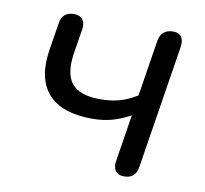

<svg xmlns="http://www.w3.org/2000/svg" viewBox="-62 -560 677 635"><g transform="rotate(10 276.0 -243.0)"><path d="M392.4 6.9Q373.5 6.9 364.3 -5.4Q355.1 -17.8 359 -40.6L383.8 -196.6Q353.7 -179.9 323.2 -171.3Q292.7 -162.7 255.9 -162.7Q154.2 -162.7 108.4 -213.5Q62.5 -264.4 78 -363.1L92.7 -454.9Q98.5 -493.3 137.8 -493.3Q157.7 -493.3 166.9 -481.1Q176.1 -469 172.7 -447.6L159.9 -368.8Q148.4 -296.8 174.9 -263.8Q201.4 -230.8 271 -230.8Q307 -230.8 335.8 -238.9Q364.7 -247 394.1 -265.3L423.9 -453Q430.2 -493.3 470.9 -493.3Q490.3 -493.3 498.6 -481.2Q506.8 -469 503.4 -446.2L438 -33.8Q435.1 -13.9 424.2 -3.5Q413.3 6.9 392.4 6.9Z"/></g></svg>

Font: Nunito Variable Extra Light
Style: Italic
Weight: 200
Italic angle: -9°
Designer: Vernon Adams
Foundry: Vernon Adams
Version: Version 3.602